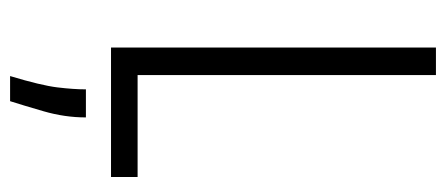

<svg xmlns="http://www.w3.org/2000/svg" viewBox="-278 -422 905 390"><g transform="rotate(90 175.0 -227.5)"><path d="M77 0V-660H133V-54H340V0ZM135 205Q154 142 158 109Q162 76 162 51H219Q219 94 206.5 137Q194 180 186 205Z"/></g></svg>

Font: Bricolage Grotesque 12pt Condensed ExtraLight
Style: Regular
Weight: 200
Width: 3
Designer: Mathieu Triay
Foundry: Atelier Triay
Version: Version 1.001; ttfautohint (v1.8.4.7-5d5b);gftools[0.9.33.de